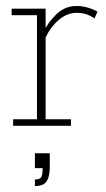

<svg xmlns="http://www.w3.org/2000/svg" viewBox="-20 -422 357 644"><path d="M24 0V-22H104V-371H19V-393H133V-310H123Q142 -349 170.5 -375.5Q199 -402 237 -402Q272 -402 307 -383L297 -360Q281 -371 267 -375Q253 -379 237 -379Q205 -379 177 -355Q149 -331 133 -296V-22H218V0ZM97 202V180Q114 180 118.5 172Q123 164 123 142H97V92H147V136Q147 158 142.5 173Q138 188 127.5 195Q117 202 97 202Z"/></svg>

Font: Rokkitt Thin
Style: Regular
Weight: 250
Version: Version 3.103